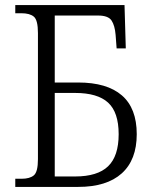

<svg xmlns="http://www.w3.org/2000/svg" viewBox="-20 -734 601 754"><path d="M40 0V-32H65Q97 -32 113 -45.5Q129 -59 129 -109V-604Q129 -655 113 -668.5Q97 -682 64 -682H40V-714H469L474 -544H438L434 -597Q431 -634 418 -653.5Q405 -673 365 -673H195V-410H287Q400 -410 458.5 -359.5Q517 -309 517 -207Q517 -106 458 -53Q399 0 287 0ZM195 -41H275Q363 -41 404.5 -81Q446 -121 446 -207Q446 -293 404.5 -331Q363 -369 275 -369H195Z"/></svg>

Font: Noto Serif SemiCondensed Light
Style: Regular
Weight: 300
Width: 4
Designer: Monotype Design Team
Foundry: Monotype Imaging Inc.
Version: Version 2.013